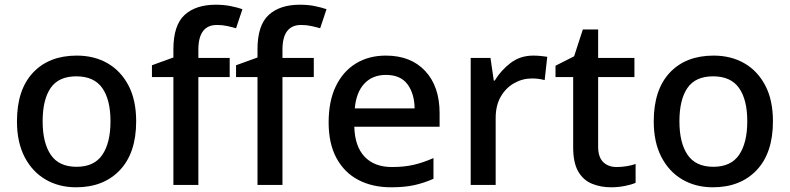

<svg xmlns="http://www.w3.org/2000/svg" viewBox="-20 -785 3352 815"><path d="M558 -270Q558 -136 489 -63Q420 10 303 10Q230 10 173.5 -23Q117 -56 84.5 -118.5Q52 -181 52 -270Q52 -404 120 -476.5Q188 -549 306 -549Q380 -549 436.5 -516.5Q493 -484 525.5 -422Q558 -360 558 -270ZM161 -270Q161 -179 195.5 -128Q230 -77 305 -77Q380 -77 414.5 -128Q449 -179 449 -270Q449 -362 414 -411.5Q379 -461 304 -461Q229 -461 195 -411.5Q161 -362 161 -270Z M955 -458H822V0H716V-458H625V-508L716 -541V-575Q716 -678 763.5 -721.5Q811 -765 896 -765Q931 -765 960 -759Q989 -753 1009 -746L982 -665Q965 -670 944.5 -674.5Q924 -679 901 -679Q822 -679 822 -574V-539H955Z M1312 -458H1179V0H1073V-458H982V-508L1073 -541V-575Q1073 -678 1120.5 -721.5Q1168 -765 1253 -765Q1288 -765 1317 -759Q1346 -753 1366 -746L1339 -665Q1322 -670 1301.5 -674.5Q1281 -679 1258 -679Q1179 -679 1179 -574V-539H1312Z M1618 -549Q1724 -549 1785 -483.5Q1846 -418 1846 -305V-247H1484Q1486 -164 1527.5 -120Q1569 -76 1644 -76Q1696 -76 1736.5 -85.5Q1777 -95 1820 -114V-26Q1779 -8 1738 1Q1697 10 1640 10Q1561 10 1501.5 -21Q1442 -52 1408.5 -113.5Q1375 -175 1375 -265Q1375 -356 1405.5 -419Q1436 -482 1490.5 -515.5Q1545 -549 1618 -549ZM1618 -467Q1561 -467 1526.5 -430Q1492 -393 1486 -325H1740Q1739 -388 1709.5 -427.5Q1680 -467 1618 -467Z M2244 -549Q2258 -549 2274.5 -547.5Q2291 -546 2303 -544L2292 -445Q2266 -452 2238 -452Q2198 -452 2162.5 -432Q2127 -412 2105.5 -374.5Q2084 -337 2084 -284V0H1978V-539H2062L2076 -443H2080Q2106 -486 2147 -517.5Q2188 -549 2244 -549Z M2597 -76Q2618 -76 2640 -79.5Q2662 -83 2678 -89V-9Q2660 -1 2631.5 4.5Q2603 10 2574 10Q2530 10 2493 -5Q2456 -20 2434.5 -57Q2413 -94 2413 -160V-458H2338V-506L2417 -546L2454 -660H2519V-539H2673V-458H2519V-162Q2519 -118 2540.5 -97Q2562 -76 2597 -76Z M3261 -270Q3261 -136 3192 -63Q3123 10 3006 10Q2933 10 2876.5 -23Q2820 -56 2787.5 -118.5Q2755 -181 2755 -270Q2755 -404 2823 -476.5Q2891 -549 3009 -549Q3083 -549 3139.5 -516.5Q3196 -484 3228.5 -422Q3261 -360 3261 -270ZM2864 -270Q2864 -179 2898.5 -128Q2933 -77 3008 -77Q3083 -77 3117.5 -128Q3152 -179 3152 -270Q3152 -362 3117 -411.5Q3082 -461 3007 -461Q2932 -461 2898 -411.5Q2864 -362 2864 -270Z"/></svg>

Font: Noto Sans Gurmukhi Medium
Style: Regular
Weight: 500
Designer: Jelle Bosma - Monotype Design Team
Foundry: Monotype Imaging Inc.
Version: Version 2.004; ttfautohint (v1.8.4.7-5d5b)